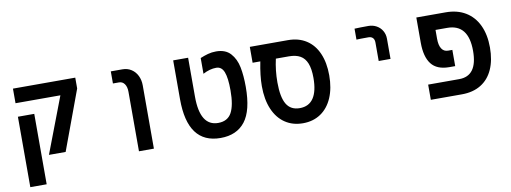

<svg xmlns="http://www.w3.org/2000/svg" viewBox="-60 -949 3720 1399"><g transform="rotate(-10 1800.0 -249.5)"><path d="M402.5 -501H70.5V-609H531.5V-529L368.5 -88H245ZM70.5 -401H191.5V120H70.5Z M839.5 -519.5H794.5V-609H880.5Q918 -609 946.5 -590.2Q975 -571.5 990.5 -539.5Q1006 -507.5 1006 -468.5V0H895.5V-440Q895.5 -477 880.2 -498.2Q865 -519.5 839.5 -519.5Z M1256 -321V-609H1366.5V-321Q1366.5 -103 1500.5 -103Q1570.5 -103 1600 -157Q1629.5 -211 1629.5 -321Q1629.5 -414 1612.2 -457.8Q1595 -501.5 1555 -501.5Q1507.5 -501.5 1456.5 -474.5V-591Q1485 -603 1513.8 -611Q1542.5 -619 1574.5 -619Q1644 -619 1681.2 -577.8Q1718.5 -536.5 1731 -473.5Q1743.5 -410.5 1743.5 -327.5Q1743.5 -152.5 1681 -72.2Q1618.5 8 1499 8Q1256 8 1256 -321Z M1859.5 -311.5Q1859.5 -389 1880 -491.5H1823V-609H2104.5Q2183.5 -609 2240.2 -572.5Q2297 -536 2327 -467.2Q2357 -398.5 2357 -304.5Q2357 -209.5 2326.8 -139.2Q2296.5 -69 2240.5 -31.2Q2184.5 6.5 2109 6.5Q2033 6.5 1976.8 -31.5Q1920.5 -69.5 1890 -141Q1859.5 -212.5 1859.5 -311.5ZM2240.5 -306Q2240.5 -373 2224.2 -413.8Q2208 -454.5 2175.2 -473Q2142.5 -491.5 2091.5 -491.5H1995Q1976 -408 1976 -319Q1976 -209 2007 -157.5Q2038 -106 2104.5 -106Q2172.5 -106 2206.5 -156.8Q2240.5 -207.5 2240.5 -306Z M2700 -609Q2678.5 -609 2642.8 -608.5Q2607 -608 2597.5 -607V-526Q2615 -527.5 2686 -527.5Q2707 -527.5 2718.5 -515.5Q2730 -503.5 2730 -480.5V-344.5H2817.5V-494Q2817.5 -526.5 2802.2 -552.8Q2787 -579 2760 -594Q2733 -609 2700 -609Z M3055 -112.5H3285Q3420 -112.5 3420 -298Q3420 -495.5 3263.5 -495.5H3177V-430.5Q3177 -382 3193.5 -356.5Q3210 -331 3241 -331H3272.5V-211H3229.5Q3137.5 -211 3096.2 -264.8Q3055 -318.5 3055 -422.5V-609H3272Q3357 -609 3418.5 -572Q3480 -535 3512.8 -465.5Q3545.5 -396 3545.5 -301Q3545.5 -207 3515 -139.2Q3484.5 -71.5 3426 -35.8Q3367.5 0 3285 0H3055Z"/></g></svg>

Font: JuliaMono SemiBold
Style: Regular
Weight: 600
Monospace: yes
Designer: cormullion
Foundry: corm
Version: Version 0.055; ttfautohint (v1.8.4)